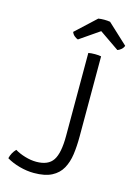

<svg xmlns="http://www.w3.org/2000/svg" viewBox="-131 -944 719 1023"><g transform="rotate(15 228.0 -433.0)"><path d="M39.5 -85Q63 -70.5 95.5 -60.8Q128 -51 158 -51Q224 -51 250.2 -90.8Q276.5 -130.5 276.5 -224.5V-683Q291 -686 313 -686Q334 -686 347 -683V-239.5Q347 -187.5 340.8 -142.2Q334.5 -97 315.5 -62.8Q296.5 -28.5 259.2 -9.2Q222 10 161 10Q122.5 10 81.5 -1.2Q40.5 -12.5 10 -31Q17.5 -62.5 39.5 -85ZM345.5 -873.5 456.5 -770.5Q452 -758 441.8 -749.5Q431.5 -741 422 -738L313 -813L204 -738Q194.5 -741 184.2 -749.5Q174 -758 169.5 -770.5L280.5 -873.5Q295.5 -876 313 -876Q330.5 -876 345.5 -873.5Z"/></g></svg>

Font: Signika Negative SC Light
Style: Regular
Weight: 300
Designer: Anna Giedryś
Foundry: Anna Giedryś
Version: Version 2.000; ttfautohint (v1.8.3) -l 8 -r 50 -G 200 -x 9 -